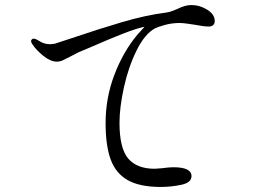

<svg xmlns="http://www.w3.org/2000/svg" viewBox="-20 -746 1040 760"><path d="M830 -663Q830 -652 823.5 -646.5Q817 -641 807 -641Q786 -641 751 -648Q744 -649 724 -652Q704 -655 691 -655Q661 -655 633.5 -647.5Q606 -640 594 -634Q553 -612 520.5 -546Q488 -480 470.5 -400Q453 -320 453 -260Q453 -159 487.5 -118.5Q522 -78 592 -78L620 -80Q650 -84 666 -84Q738 -84 738 -49Q738 -23 697.5 -14.5Q657 -6 616 -6Q533 -6 485.5 -33Q438 -60 418 -115Q398 -170 398 -259Q398 -359 433 -450.5Q468 -542 524 -609Q555 -642 551 -640L547 -639Q519 -633 467.5 -613Q416 -593 336 -558L293 -540Q285 -536 258 -522Q239 -512 228 -507Q217 -502 205 -502Q180 -502 151.5 -525Q123 -548 108 -571Q103 -578 103 -583Q103 -587 106 -590Q109 -593 113 -593Q119 -593 126 -589Q128 -588 143 -579.5Q158 -571 180 -571Q185 -571 197 -573Q200 -574 258 -593Q370 -631 463.5 -658.5Q557 -686 636 -696Q651 -698 665 -703.5Q679 -709 683 -711Q713 -726 737 -726Q771 -726 800.5 -707.5Q830 -689 830 -663Z"/></svg>

Font: Shippori Mincho B1
Style: Regular
Weight: 400
Designer: FONTDASU
Foundry: FONTDASU / Google Inc. / but / Adobe
Version: Version 3.110; ttfautohint (v1.8.3)